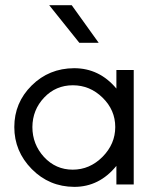

<svg xmlns="http://www.w3.org/2000/svg" viewBox="-20 -710 606 741"><path d="M375.5 -104.5Q424.8 -154.3 424.8 -219.7Q424.8 -285.2 376 -333Q327.1 -380.9 261.2 -380.9Q195.3 -380.9 150.4 -333.5Q105.5 -286.1 105 -219.7Q105 -153.3 149.9 -104Q195.3 -55.2 260.7 -55.2Q326.2 -55.2 375.5 -104.5ZM266.6 11.2Q169.9 10.7 102.5 -57.6Q35.2 -126 35.2 -219.7Q35.2 -313.5 102.1 -379.9Q168.9 -446.3 266.1 -446.8Q363.3 -446.8 429.2 -368.2V-439.9H496.1V2H429.2V-69.8Q363.3 11.2 266.6 11.2ZM286.1 -544.9 169.9 -689.9H256.8L360.8 -544.9Z"/></svg>

Font: Arcon-Regular
Style: Regular
Weight: 400
Designer: M. Zarth
Foundry: martin zarth - visuelle & digitale kommunikation
Version: Version 1.131;PS 001.131;hotconv 1.0.70;makeotf.lib2.5.58329